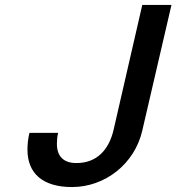

<svg xmlns="http://www.w3.org/2000/svg" viewBox="-20 -742 713 776"><path d="M99 -205C93 -180 91 -157 91 -137C91 -40 154 14 271 14C404 14 524 -79 555 -214L673 -722H555L439 -217C420 -136 371 -83 289 -83C238 -83 210 -109 210 -161C210 -174 211 -189 215 -205Z"/></svg>

Font: Perun Medium Italic
Style: Regular
Weight: 500
Italic angle: -12°
Foundry: Copyright (c) Stefan Peev, Context Ltd, 2016
Version: Version 1.026